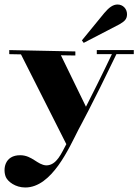

<svg xmlns="http://www.w3.org/2000/svg" viewBox="-36 -625 613 851"><path d="M393 -385H460C411 -282 373 -207 345 -152L234 -380L298 -379V-397L5 -403V-385L57 -384L258 14C237 52 216 108 169 108C130 106 107 64 55 63C-17 62 -24 127 -10 160C-1 180 32 206 76 206C194 206 270 31 312 -51C312 -51 374 -164 480 -385H557V-403H393ZM493 -517C515 -530 527 -539 527 -562C527 -586 509 -605 485 -605C465 -605 447 -592 426 -567L327 -446L335 -435Z"/></svg>

Font: Purple Purse
Style: Regular
Weight: 400
Designer: Astigmatic (AOETI)
Foundry: Astigmatic (AOETI)
Version: Version 1.000